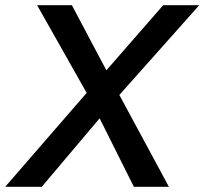

<svg xmlns="http://www.w3.org/2000/svg" viewBox="-53 -720 788 740"><path d="M281 -362 90 -700H224L357 -449L576 -700H715L407 -354L598 0H463L331 -264L108 0H-33Z"/></svg>

Font: Oak Sans Semibold
Style: Italic
Weight: 600
Italic angle: -9.49998°
Foundry: Erik Kennedy, Walven
Version: Version 1.000